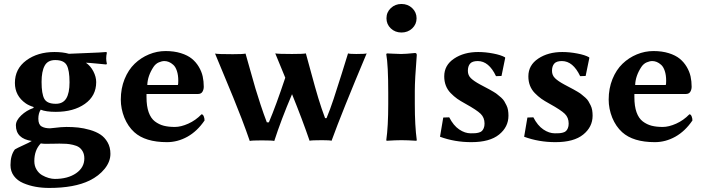

<svg xmlns="http://www.w3.org/2000/svg" viewBox="-20 -698 3511 956"><path d="M459 -289.1C459 -306.6 454.3 -324.5 444.8 -342.8C435.4 -361 423 -375.3 407.7 -385.7C419.1 -385.4 436.8 -384 460.7 -381.6C484.6 -379.2 500.7 -377.6 508.8 -377L512.2 -379.9C509.9 -390.3 508.8 -399.4 508.8 -407.2C508.8 -416.3 509.9 -425.9 512.2 -436L508.8 -439C490.9 -437.3 460 -435.7 416.3 -434.1C372.5 -432.5 341.5 -431.2 323.2 -430.2C303.4 -436 279.3 -439 251 -439C195.3 -439 148.6 -425 110.8 -397.2C73.1 -369.4 54.2 -332 54.2 -285.2C54.2 -242.2 72.3 -208.2 108.4 -183.1C118.2 -176.3 131.3 -170.2 147.9 -165L146 -160.2C123.2 -152.3 103 -140.1 85.4 -123.3C67.9 -106.5 59.1 -90.2 59.1 -74.2C59.1 -29.9 85.4 -3.9 138.2 3.9C130.7 8.8 116.7 15.9 96.2 25.1C75.7 34.4 61.7 41.3 54.2 45.9C39.6 64.8 32.2 90.8 32.2 124C32.2 144.9 37.9 162.9 49.3 178.2C60.7 193.5 76.1 205.3 95.5 213.6C114.8 221.9 135.3 228 156.7 231.9C178.2 235.8 201 237.8 225.1 237.8C308.8 237.8 375.8 225.4 426.3 200.7C456.9 185.7 481.8 166.3 501 142.6C520.2 118.8 529.8 93.9 529.8 67.9C529.8 46.1 525.1 26.9 515.6 10.5C506.2 -5.9 494.2 -18.9 479.7 -28.3C465.3 -37.8 447.8 -45.4 427.5 -51.3C407.1 -57.1 387.8 -61 369.4 -63C351 -64.9 331.5 -65.9 311 -65.9C294.4 -65.9 273.4 -64.3 248 -61C242.8 -60.7 238.7 -60.3 235.6 -59.8C232.5 -59.3 230.3 -59.1 229 -59.1C211.4 -59.1 197.3 -62.3 186.8 -68.6C176.2 -75 170.9 -87.7 170.9 -106.9C170.9 -124.8 174.8 -139.8 182.6 -151.9C199.9 -144.7 224.9 -141.1 257.8 -141.1C317.1 -141.1 365.4 -154.4 402.8 -180.9C440.3 -207.4 459 -243.5 459 -289.1ZM326.2 -288.1C326.2 -252.3 320.7 -225.5 309.8 -207.8C298.9 -190 281.6 -181.2 257.8 -181.2C228.8 -181.2 209.8 -189.4 200.7 -205.8C191.6 -222.2 187 -250.3 187 -290C187 -325.2 192.1 -352.1 202.4 -370.8C212.6 -389.6 230.1 -398.9 254.9 -398.9C283.5 -398.9 302.6 -390.5 312 -373.8C321.5 -357 326.2 -328.5 326.2 -288.1ZM183.1 16.1C191.6 17.4 199.2 18.1 206.1 18.1C217.1 18.1 230.7 17.9 246.8 17.6C262.9 17.3 272.6 17.1 275.9 17.1C289.6 17.1 301.2 17.4 310.8 18.1C320.4 18.7 331.3 20.4 343.5 23.2C355.7 26 365.6 29.9 373 34.9C380.5 40 386.9 47.2 392.1 56.6C397.3 66.1 399.9 77.5 399.9 90.8C399.9 121.1 386.2 145.7 358.9 164.6C331.5 183.4 296.2 192.9 252.9 192.9C243.5 192.9 233.3 191.3 222.4 188.2C211.5 185.1 200.5 180.4 189.5 174.1C178.4 167.7 169.2 158.4 161.9 146.2C154.5 134 150.9 120 150.9 104C150.9 67.5 161.6 38.2 183.1 16.1Z M713.4 -274.9C714.4 -305.2 724.8 -335.3 744.6 -365.2C751.8 -375.7 760.5 -383.1 770.8 -387.5C781 -391.8 790.2 -394 798.3 -394C805.8 -394 813.2 -392.6 820.6 -389.6C827.9 -386.7 835.3 -381.9 842.8 -375.2C850.3 -368.6 856.3 -358.4 860.8 -344.7C865.4 -331.1 867.7 -314.8 867.7 -295.9C867.7 -283.2 867 -276.2 865.7 -274.9ZM983.4 -128.9C963.9 -108.7 941.9 -93.2 917.5 -82.3C893.1 -71.4 870.8 -65.9 850.6 -65.9C829.4 -65.9 811 -68 795.2 -72C779.4 -76.1 764.7 -83.3 751.2 -93.5C737.7 -103.8 727.4 -119 720.2 -139.2C713.1 -159.3 709.5 -184.2 709.5 -213.9V-230H965.3C976.1 -230 983.6 -233.7 988 -241.2C992.4 -248.7 994.6 -257 994.6 -266.1C994.6 -284 992.8 -301.1 989.3 -317.4C985.7 -333.7 979.2 -349.6 970 -365.2C960.7 -380.9 949.1 -394.4 935.1 -405.8C921.1 -417.2 902.9 -426.4 880.6 -433.3C858.3 -440.3 833 -443.8 804.7 -443.8C776 -443.8 748.4 -438.3 721.7 -427.2C695 -416.2 671.2 -400.6 650.4 -380.6C629.6 -360.6 612.9 -335.1 600.3 -304.2C587.8 -273.3 581.5 -239.3 581.5 -202.1C581.5 -171.9 587.4 -141.9 599.1 -112.3C611.2 -83 627.6 -58.9 648.4 -40C684.9 -6.8 739.3 9.8 811.5 9.8C847 9.8 880.9 0.7 913.3 -17.3C945.7 -35.4 974.1 -62.3 998.5 -98.1C998.5 -105.6 997.2 -112.6 994.4 -119.1C991.6 -125.7 988 -128.9 983.4 -128.9Z M1223.6 3.9C1229.5 2 1249.5 1 1283.7 1C1319.8 1 1340.5 2 1345.7 3.9C1368.5 -66.7 1397.9 -144.4 1434.1 -229C1467.9 -145.7 1497.1 -68.4 1521.5 2.9C1527.3 1 1548 0 1583.5 0C1609.9 0 1625.7 1 1630.9 2.9C1665 -91.1 1723.3 -236.2 1805.7 -432.1C1800.5 -430.2 1783.2 -429.2 1753.9 -429.2C1731.8 -429.2 1718.1 -430.2 1712.9 -432.1L1681.2 -330.1L1641.1 -205.1C1629.4 -169.9 1617.7 -138.2 1606 -109.9H1598.6C1586.6 -141.8 1575.4 -175 1564.9 -209.5C1554.5 -244 1543 -284.8 1530.3 -332L1502.9 -432.1C1494.8 -430.2 1471.7 -429.2 1433.6 -429.2C1387.7 -429.2 1360 -430.2 1350.6 -432.1L1400.4 -311C1369.5 -218.3 1342.3 -144.2 1318.8 -88.9H1308.6C1298.2 -115.9 1287.7 -145.5 1277.1 -177.7C1266.5 -210 1258.1 -236.4 1252 -257.1C1245.8 -277.8 1237.1 -308.1 1226.1 -348.1C1215 -388.2 1207.2 -415.9 1202.6 -431.2C1194.5 -429.2 1173.2 -428.2 1138.7 -428.2C1089.5 -428.2 1060.2 -429.2 1050.8 -431.2L1095.2 -324.2L1142.1 -210.9L1183.1 -107.4C1198.4 -67.4 1211.9 -30.3 1223.6 3.9Z M1904.3 -606.9C1904.3 -587.1 1911.5 -570.3 1925.8 -556.6C1940.1 -543 1957.8 -536.1 1979 -536.1C2000.2 -536.1 2018 -543 2032.5 -556.6C2047 -570.3 2054.2 -587.1 2054.2 -606.9C2054.2 -626.8 2047 -643.6 2032.5 -657.5C2018 -671.3 2000.2 -678.2 1979 -678.2C1958.2 -678.2 1940.5 -671.4 1926 -657.7C1911.5 -644 1904.3 -627.1 1904.3 -606.9ZM1913.1 -234.9V-180.2C1913.1 -105.3 1909.8 -45.2 1903.3 0L1905.3 2.9C1935.2 1 1959.8 0 1979 0C1998.9 0 2023.6 1 2053.2 2.9L2055.2 0C2048.7 -47.5 2045.4 -107.6 2045.4 -180.2V-246.1C2045.4 -283.2 2048.7 -342.4 2055.2 -423.8C2055.2 -430.7 2052.2 -434.1 2046.4 -434.1C2014.8 -430.8 1991.7 -429.2 1977.1 -429.2C1967 -429.2 1953.5 -429.7 1936.8 -430.7C1920 -431.6 1909.8 -432.1 1906.2 -432.1L1903.3 -428.2C1909.8 -392.4 1913.1 -328 1913.1 -234.9Z M2187 -112.8 2170.9 -17.1C2219.4 0.8 2271.3 9.8 2326.7 9.8C2387.9 9.8 2434 -2.8 2465.1 -28.1C2496.2 -53.3 2511.7 -84.6 2511.7 -122.1C2511.7 -131.8 2511 -141 2509.5 -149.7C2508.1 -158.3 2505.5 -166.3 2501.7 -173.8C2498 -181.3 2494.4 -188 2491 -193.8C2487.5 -199.7 2482.4 -205.7 2475.6 -211.9L2458 -226.6C2453.8 -230.5 2447 -235.2 2437.7 -240.7C2428.5 -246.3 2421.4 -250.3 2416.5 -252.9L2392.6 -265.6L2369.6 -277.8C2349.8 -288.6 2334.8 -298.8 2324.7 -308.6C2314.6 -318.4 2309.6 -330.6 2309.6 -345.2C2309.6 -360.5 2313.2 -372.5 2320.6 -381.1C2327.9 -389.7 2340.7 -394 2358.9 -394C2395.7 -394 2425.9 -369 2449.7 -318.8L2477.1 -319.8L2495.6 -410.2L2493.7 -413.1C2480.3 -420.6 2460.9 -426.8 2435.5 -431.6C2410.2 -436.5 2385.3 -439 2360.8 -439C2313.6 -439 2273.7 -428.1 2241 -406.2C2208.3 -384.4 2191.9 -355 2191.9 -317.9C2191.9 -300.9 2194.6 -285.6 2200 -271.7C2205.3 -257.9 2213.3 -245.5 2223.9 -234.6C2234.5 -223.7 2245.4 -214.2 2256.8 -206.1C2266.6 -199.2 2280.3 -190.9 2297.9 -181.2C2335.6 -160.3 2360.8 -143.6 2373.5 -131.1C2386.2 -118.6 2392.6 -102.5 2392.6 -83C2392.6 -73.9 2391.3 -66.2 2388.7 -60.1C2386.1 -53.9 2383 -49.1 2379.4 -45.7C2375.8 -42.2 2370.7 -39.6 2364 -37.8C2357.3 -36.1 2351.2 -35 2345.7 -34.7C2340.2 -34.3 2332.8 -34.2 2323.7 -34.2C2304.5 -34.2 2285.4 -40.6 2266.4 -53.5C2247.3 -66.3 2230.8 -86.4 2216.8 -113.8Z M2606 -112.8 2589.8 -17.1C2638.3 0.8 2690.3 9.8 2745.6 9.8C2806.8 9.8 2852.9 -2.8 2884 -28.1C2915.1 -53.3 2930.7 -84.6 2930.7 -122.1C2930.7 -131.8 2929.9 -141 2928.5 -149.7C2927 -158.3 2924.4 -166.3 2920.7 -173.8C2916.9 -181.3 2913.3 -188 2909.9 -193.8C2906.5 -199.7 2901.4 -205.7 2894.5 -211.9L2877 -226.6C2872.7 -230.5 2866 -235.2 2856.7 -240.7C2847.4 -246.3 2840.3 -250.3 2835.4 -252.9L2811.5 -265.6L2788.6 -277.8C2768.7 -288.6 2753.7 -298.8 2743.7 -308.6C2733.6 -318.4 2728.5 -330.6 2728.5 -345.2C2728.5 -360.5 2732.2 -372.5 2739.5 -381.1C2746.8 -389.7 2759.6 -394 2777.8 -394C2814.6 -394 2844.9 -369 2868.7 -318.8L2896 -319.8L2914.6 -410.2L2912.6 -413.1C2899.3 -420.6 2879.9 -426.8 2854.5 -431.6C2829.1 -436.5 2804.2 -439 2779.8 -439C2732.6 -439 2692.6 -428.1 2659.9 -406.2C2627.2 -384.4 2610.8 -355 2610.8 -317.9C2610.8 -300.9 2613.5 -285.6 2618.9 -271.7C2624.3 -257.9 2632.2 -245.5 2642.8 -234.6C2653.4 -223.7 2664.4 -214.2 2675.8 -206.1C2685.5 -199.2 2699.2 -190.9 2716.8 -181.2C2754.6 -160.3 2779.8 -143.6 2792.5 -131.1C2805.2 -118.6 2811.5 -102.5 2811.5 -83C2811.5 -73.9 2810.2 -66.2 2807.6 -60.1C2805 -53.9 2801.9 -49.1 2798.3 -45.7C2794.8 -42.2 2789.6 -39.6 2783 -37.8C2776.3 -36.1 2770.2 -35 2764.6 -34.7C2759.1 -34.3 2751.8 -34.2 2742.7 -34.2C2723.5 -34.2 2704.3 -40.6 2685.3 -53.5C2666.3 -66.3 2649.7 -86.4 2635.7 -113.8Z M3142.6 -274.9C3143.6 -305.2 3154 -335.3 3173.8 -365.2C3181 -375.7 3189.7 -383.1 3200 -387.5C3210.2 -391.8 3219.4 -394 3227.5 -394C3235 -394 3242.4 -392.6 3249.8 -389.6C3257.1 -386.7 3264.5 -381.9 3272 -375.2C3279.5 -368.6 3285.5 -358.4 3290 -344.7C3294.6 -331.1 3296.9 -314.8 3296.9 -295.9C3296.9 -283.2 3296.2 -276.2 3294.9 -274.9ZM3412.6 -128.9C3393.1 -108.7 3371.1 -93.2 3346.7 -82.3C3322.3 -71.4 3300 -65.9 3279.8 -65.9C3258.6 -65.9 3240.2 -68 3224.4 -72C3208.6 -76.1 3193.9 -83.3 3180.4 -93.5C3166.9 -103.8 3156.6 -119 3149.4 -139.2C3142.3 -159.3 3138.7 -184.2 3138.7 -213.9V-230H3394.5C3405.3 -230 3412.8 -233.7 3417.2 -241.2C3421.6 -248.7 3423.8 -257 3423.8 -266.1C3423.8 -284 3422 -301.1 3418.5 -317.4C3414.9 -333.7 3408.4 -349.6 3399.2 -365.2C3389.9 -380.9 3378.3 -394.4 3364.3 -405.8C3350.3 -417.2 3332.1 -426.4 3309.8 -433.3C3287.5 -440.3 3262.2 -443.8 3233.9 -443.8C3205.2 -443.8 3177.6 -438.3 3150.9 -427.2C3124.2 -416.2 3100.4 -400.6 3079.6 -380.6C3058.8 -360.6 3042.1 -335.1 3029.5 -304.2C3017 -273.3 3010.7 -239.3 3010.7 -202.1C3010.7 -171.9 3016.6 -141.9 3028.3 -112.3C3040.4 -83 3056.8 -58.9 3077.6 -40C3114.1 -6.8 3168.5 9.8 3240.7 9.8C3276.2 9.8 3310.1 0.7 3342.5 -17.3C3374.9 -35.4 3403.3 -62.3 3427.7 -98.1C3427.7 -105.6 3426.4 -112.6 3423.6 -119.1C3420.8 -125.7 3417.2 -128.9 3412.6 -128.9Z"/></svg>

Font: Linux Biolinum G
Style: Bold
Weight: 700
Designer: Philipp H. Poll
Foundry: Philipp H. Poll
Version: Version 1.1.0